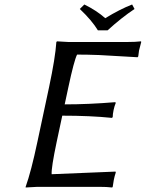

<svg xmlns="http://www.w3.org/2000/svg" viewBox="-20 -832 649 855"><path d="M416 -696.8Q388.7 -741.7 335.4 -792L355.5 -812Q410.2 -785.2 448.7 -751Q514.2 -791 568.4 -812L579.1 -792Q521 -753.4 459 -696.8ZM232.4 -200.2Q208 -84.5 210 -56.2Q210 -56.2 494.6 -67.9L495.6 -64Q490.2 -47.9 486.8 -30.8Q485.8 -25.4 481.9 0L479.5 2.9Q455.6 0 419.9 0H147Q147 0 94.2 2.9V0Q118.7 -68.4 146.5 -200.2L198.7 -444.8Q226.1 -573.7 231 -645L233.9 -647.9Q235.8 -647.9 284.2 -645H546.9Q583 -645 607.9 -647.9L608.9 -645Q601.1 -617.2 599.1 -606.9Q597.2 -596.2 595.7 -581.1L592.8 -577.1Q592.8 -577.1 421.4 -586.9Q368.7 -588.9 323.2 -588.9Q309.6 -561.5 284.7 -444.8L268.1 -367.2Q374 -367.2 493.2 -377L495.6 -374Q489.7 -360.4 485.8 -341.8Q481.9 -323.2 481.9 -310.1L478 -307.1Q381.8 -316.9 257.3 -316.9Z"/></svg>

Font: Linux Biolinum Slanted O
Style: Slanted
Weight: 400
Designer: Philipp H. Poll
Foundry: Philipp H. Poll
Version: Version 1.0.4